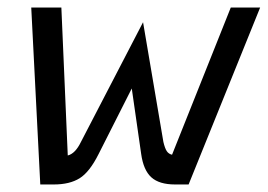

<svg xmlns="http://www.w3.org/2000/svg" viewBox="-20 -490 711 510"><path d="M63 -470H143L160 -77Q180 -82 195 -113L360 -431L414 -113Q418 -96 423 -88.5Q428 -81 437 -79L593 -470H671L481 0H445Q403 0 382 -19Q361 -38 355 -81L330 -255L242 -81Q218 -33 191.5 -16.5Q165 0 123 0H87Z"/></svg>

Font: KoHo Medium
Style: Italic
Weight: 500
Italic angle: -10°
Designer: Cadson Demak & Katatrad Team
Foundry: Cadson Demak Co.,Ltd.
Version: Version 1.000